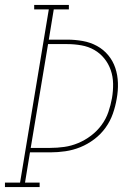

<svg xmlns="http://www.w3.org/2000/svg" viewBox="-38 -755 558 775"><path d="M-18 0V-18H43L159 -717H100V-735H240V-717H179L159 -595H234Q265 -595 296 -589.5Q327 -584 353.5 -569.5Q380 -555 399 -532Q418 -509 427.5 -480.5Q437 -452 438 -420Q439 -388 433 -356Q428 -326 417.5 -296Q407 -266 388 -239.5Q369 -213 342.5 -193Q316 -173 286.5 -161Q257 -149 226 -144.5Q195 -140 165 -140H83L63 -18H122V0ZM165 -158Q193 -158 221.5 -162Q250 -166 277.5 -177.5Q305 -189 329.5 -207.5Q354 -226 372 -250.5Q390 -275 399.5 -303Q409 -331 414 -359Q419 -388 418.5 -417Q418 -446 409 -472Q400 -498 383 -519Q366 -540 342.5 -553.5Q319 -567 290.5 -572Q262 -577 234 -577H156L86 -158Z"/></svg>

Font: Iosevka Slab Thin Oblique
Style: Regular
Weight: 100
Italic angle: -9°
Monospace: yes
Designer: Belleve Invis
Foundry: Belleve Invis
Version: Version 11.1.0; ttfautohint (v1.8.3)